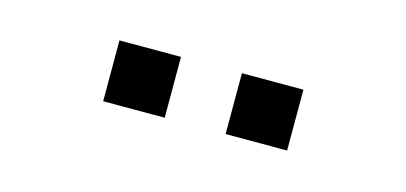

<svg xmlns="http://www.w3.org/2000/svg" viewBox="-27 -767 544 257"><g transform="rotate(15 245.0 -639.0)"><path d="M287.3 -597.1H372.5V-681.4H287.3ZM117.6 -597.1H202.9V-681.4H117.6Z"/></g></svg>

Font: LL Pando Sans
Style: Regular
Weight: 400
Designer: Joshua Smith
Foundry: Joshua Smith
Version: Version 1.000;Glyphs 3.2.1 (3258)